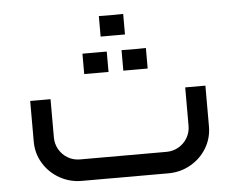

<svg xmlns="http://www.w3.org/2000/svg" viewBox="-47 -681 907 737"><g transform="rotate(-5 406.0 -312.5)"><path d="M573.1 0Q619.5 0 658.8 -22.4Q698.1 -44.8 720.9 -82.8Q743.6 -120.7 743.6 -166.2V-322.9H665.8V-175.4Q665.8 -150.1 653.4 -128.8Q641 -107.5 619.6 -95.1Q598.1 -82.7 573.1 -82.7H239.4Q213.8 -82.7 192.8 -95.1Q171.7 -107.5 159.3 -128.8Q146.9 -150.1 146.9 -175.4V-322.9H68.5V-166.2Q68.5 -120.7 91.4 -82.8Q114.3 -44.8 153.6 -22.4Q192.9 0 239.4 0ZM377.8 -407.6Q377.8 -431.5 377.8 -447.2Q377.8 -462.8 377.8 -486.2Q355.8 -486.2 342.4 -486.2Q329.1 -486.2 313.9 -486.2Q302.5 -486.2 284.1 -486.2Q284.1 -462.8 284.1 -447.2Q284.1 -431.5 284.1 -407.6Q284.1 -407.6 301.5 -407.6Q319 -407.6 347.5 -407.6Q347.5 -407.6 377.8 -407.6ZM528.6 -407.6Q528.6 -431.5 528.6 -447.2Q528.6 -463.2 528.6 -486.7Q506.5 -486.2 492.9 -486.2Q479.4 -486.2 464.2 -486.2Q453.2 -486.7 434.8 -486.7Q434.8 -463.2 434.8 -447.2Q434.8 -431.5 434.8 -407.6Q434.8 -407.6 452 -407.6Q469.3 -407.6 497.8 -407.6Q497.8 -407.6 528.6 -407.6ZM453.2 -545.5Q453.2 -569.4 453.2 -585Q453.2 -601.1 453.2 -624.5Q431.1 -624.1 417.6 -624.1Q404 -624.1 389.3 -624.1Q377.8 -624.5 359.4 -624.5Q359.4 -601.1 359.4 -585Q359.4 -569.4 359.4 -545.5Q359.4 -545.5 376.7 -545.5Q393.9 -545.5 422.9 -545.5Q422.9 -545.5 453.2 -545.5Z"/></g></svg>

Font: Arad-FD-VF Thin
Style: Regular
Weight: 100
Designer: Mohammad Darvishi
Version: Version 1.010;September 21, 2024;FontCreator 15.0.0.2992 64-